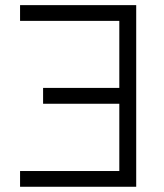

<svg xmlns="http://www.w3.org/2000/svg" viewBox="-20 -713 626 733"><path d="M500 0H56.6V-60.1H435.5V-316.9H144.5V-377.4H435.5V-633.3H56.6V-693.4H500Z"/></svg>

Font: Cascadia Code NF Light
Style: Regular
Weight: 300
Monospace: yes
Designer: Aaron Bell
Foundry: Saja Typeworks
Version: Version 2404.023; ttfautohint (v1.8.4)